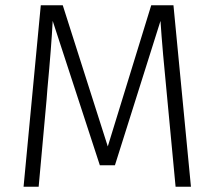

<svg xmlns="http://www.w3.org/2000/svg" viewBox="-20 -705 810 725"><path d="M701 0H643L612 -328Q593 -519 586 -626L414 -81H357L179 -626Q174 -529 159 -369L156 -330L126 0H69L134 -685H217L387 -152L551 -685H635Z"/></svg>

Font: Fira Sans Light
Style: Regular
Weight: 300
Designer: bBox Type GmbH & Carrois Corporate GbR & Edenspiekermann AG
Foundry: bBox Type GmbH & Carrois Corporate GbR & Edenspiekermann AG
Version: Version 4.301